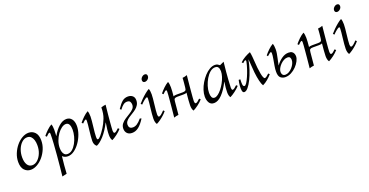

<svg xmlns="http://www.w3.org/2000/svg" viewBox="-34 -1473 4864 2532"><g transform="rotate(-20 2398.0 -207.0)"><path d="M164 15Q113 15 76.5 -22.5Q40 -60 40 -137Q40 -197 63 -254Q86 -311 123.5 -356.5Q161 -402 207 -428.5Q253 -455 299 -455Q352 -455 388 -417Q424 -379 424 -302Q424 -241 400.5 -184Q377 -127 339 -82Q301 -37 255 -11Q209 15 164 15ZM202 -35Q243 -35 278 -66.5Q313 -98 334 -150Q355 -202 354 -263Q354 -302 344 -334Q334 -366 314 -385.5Q294 -405 261 -405Q220 -405 185.5 -373Q151 -341 130.5 -289.5Q110 -238 110 -177Q110 -112 134 -73.5Q158 -35 202 -35Z M523 240Q529 186 536.5 110.5Q544 35 551 -47Q558 -129 563 -206Q568 -283 568 -341Q568 -361 559 -361Q545 -361 510 -323L494 -339Q520 -371 553.5 -403.5Q587 -436 621 -455Q627 -442 630 -421.5Q633 -401 633 -376Q633 -337 630 -290H632Q670 -361 723 -408Q776 -455 830 -455Q876 -455 903.5 -419.5Q931 -384 931 -322Q931 -267 910 -208Q889 -149 853.5 -98.5Q818 -48 774 -16.5Q730 15 684 15Q663 15 643 7.5Q623 0 609 -15Q602 46 596 111.5Q590 177 588 225Q554 231 523 240ZM690 -15Q726 -15 757 -41Q788 -67 811.5 -109.5Q835 -152 848 -201Q861 -250 861 -295Q861 -338 847 -366.5Q833 -395 801 -395Q772 -395 740 -372Q708 -349 680.5 -310Q653 -271 635.5 -223Q618 -175 618 -124Q618 -97 624.5 -72Q631 -47 647 -31Q663 -15 690 -15Z M1088 15Q1053 -11 1053 -64Q1053 -90 1056.5 -129Q1060 -168 1065 -210Q1070 -252 1073.5 -287Q1077 -322 1077 -341Q1077 -361 1068 -361Q1054 -361 1019 -323L1003 -339Q1029 -371 1062.5 -403.5Q1096 -436 1130 -455Q1136 -442 1139 -421.5Q1142 -401 1142 -376Q1142 -354 1138.5 -316.5Q1135 -279 1130 -237.5Q1125 -196 1121.5 -159Q1118 -122 1118 -99Q1118 -78 1121.5 -69.5Q1125 -61 1132 -61Q1148 -61 1174.5 -92.5Q1201 -124 1235 -176Q1267 -226 1292 -289Q1317 -352 1317 -440Q1349 -452 1382 -455Q1380 -434 1376 -396.5Q1372 -359 1367.5 -314Q1363 -269 1359.5 -225.5Q1356 -182 1353.5 -148Q1351 -114 1351 -99Q1351 -88 1354.5 -77Q1358 -66 1368 -66Q1378 -66 1393.5 -77.5Q1409 -89 1428 -108L1445 -92Q1417 -60 1378 -30.5Q1339 -1 1306 15Q1286 -11 1286 -64Q1286 -103 1291 -142Q1296 -181 1304 -233H1302Q1248 -128 1191.5 -66Q1135 -4 1088 15Z M1620 -50Q1649 -50 1678 -68Q1707 -86 1744 -130L1765 -122Q1722 -53 1679 -19Q1636 15 1586 15Q1541 15 1517 -10.5Q1493 -36 1493 -76Q1493 -116 1515 -144Q1537 -172 1570 -193.5Q1603 -215 1636 -235Q1669 -255 1691 -278.5Q1713 -302 1713 -336Q1713 -358 1702.5 -377Q1692 -396 1659 -396Q1632 -396 1608.5 -379Q1585 -362 1554 -321L1538 -337Q1579 -399 1613 -427.5Q1647 -456 1694 -456Q1733 -456 1758 -434.5Q1783 -413 1783 -373Q1783 -336 1767 -309Q1751 -282 1726 -262Q1701 -242 1673 -225.5Q1645 -209 1620 -192Q1595 -175 1579 -154Q1563 -133 1563 -105Q1563 -98 1566 -84.5Q1569 -71 1581.5 -60.5Q1594 -50 1620 -50Z M1931 15Q1911 -11 1911 -64Q1911 -90 1914.5 -129Q1918 -168 1923 -210Q1928 -252 1931.5 -287Q1935 -322 1935 -341Q1935 -361 1926 -361Q1916 -361 1889 -340Q1862 -319 1836 -291L1820 -307Q1838 -329 1868 -359Q1898 -389 1931 -416Q1964 -443 1988 -455Q1994 -442 1997 -421.5Q2000 -401 2000 -376Q2000 -354 1996.5 -316.5Q1993 -279 1988 -237.5Q1983 -196 1979.5 -159Q1976 -122 1976 -99Q1976 -88 1979.5 -77Q1983 -66 1993 -66Q2015 -66 2069 -125L2085 -109Q2068 -87 2041 -62.5Q2014 -38 1985 -17.5Q1956 3 1931 15ZM1973 -560Q1957 -560 1949 -569.5Q1941 -579 1941 -593Q1941 -616 1960.5 -635Q1980 -654 2003 -654Q2020 -654 2027.5 -644.5Q2035 -635 2035 -621Q2035 -596 2015.5 -578Q1996 -560 1973 -560Z M2568 -108 2585 -92Q2557 -60 2518 -30.5Q2479 -1 2446 15Q2426 -11 2426 -64Q2426 -95 2430 -140.5Q2434 -186 2439 -240Q2431 -234 2419.5 -232Q2408 -230 2394 -230H2308Q2280 -230 2269 -221Q2258 -212 2256 -183Q2252 -139 2248 -96Q2244 -53 2239 0Q2206 3 2174 15Q2176 -6 2180 -43.5Q2184 -81 2188 -126Q2192 -171 2196 -214.5Q2200 -258 2202.5 -292Q2205 -326 2205 -341Q2205 -361 2196 -361Q2182 -361 2147 -323L2131 -339Q2157 -371 2190.5 -403.5Q2224 -436 2258 -455Q2264 -442 2267 -421.5Q2270 -401 2270 -376Q2270 -353 2268 -321Q2266 -289 2262 -251Q2270 -256 2282 -258Q2294 -260 2308 -260H2394Q2422 -260 2433 -269.5Q2444 -279 2446 -310Q2450 -348 2452 -369Q2454 -390 2455 -405.5Q2456 -421 2457 -440Q2490 -443 2522 -455Q2520 -434 2516 -396.5Q2512 -359 2508 -314Q2504 -269 2500 -225.5Q2496 -182 2493.5 -148Q2491 -114 2491 -99Q2491 -88 2494.5 -77Q2498 -66 2508 -66Q2518 -66 2533.5 -77.5Q2549 -89 2568 -108Z M2736 15Q2689 15 2668 -21Q2647 -57 2647 -106Q2647 -149 2662.5 -197Q2678 -245 2705 -290.5Q2732 -336 2766.5 -373.5Q2801 -411 2839 -433Q2877 -455 2914 -455Q2936 -455 2951 -447Q2966 -439 2979 -428L3038 -455Q3022 -307 3016 -216Q3010 -125 3010 -98Q3010 -87 3013.5 -76.5Q3017 -66 3026 -66Q3036 -66 3052 -77.5Q3068 -89 3087 -108L3104 -92Q3075 -60 3035.5 -30.5Q2996 -1 2963 15Q2944 -10 2944 -60Q2944 -92 2947 -121.5Q2950 -151 2957 -203H2955Q2906 -103 2849 -44Q2792 15 2736 15ZM2766 -50Q2788 -50 2814.5 -69.5Q2841 -89 2867 -121.5Q2893 -154 2915 -193.5Q2937 -233 2950 -274Q2963 -315 2963 -350Q2963 -366 2959 -383.5Q2955 -401 2943 -413Q2931 -425 2907 -425Q2869 -425 2835 -396.5Q2801 -368 2774.5 -323Q2748 -278 2732.5 -228Q2717 -178 2717 -134Q2717 -95 2728 -72.5Q2739 -50 2766 -50Z M3538 -108 3554 -92Q3526 -60 3492.5 -31.5Q3459 -3 3421 15Q3405 -9 3392.5 -61Q3380 -113 3372 -184Q3368 -225 3365 -272Q3362 -319 3358 -369H3356Q3344 -302 3321.5 -234Q3299 -166 3271 -109.5Q3243 -53 3214 -19Q3185 15 3159 15Q3139 15 3133 -13Q3127 -41 3130.5 -82.5Q3134 -124 3143 -162H3166Q3163 -117 3166.5 -88.5Q3170 -60 3189 -60Q3203 -60 3221 -88Q3239 -116 3258.5 -160Q3278 -204 3294.5 -254Q3311 -304 3320 -347Q3324 -364 3321.5 -369.5Q3319 -375 3314 -375Q3307 -375 3298.5 -369.5Q3290 -364 3275 -349L3259 -365Q3291 -397 3331.5 -419.5Q3372 -442 3407 -455Q3414 -426 3417.5 -385Q3421 -344 3424 -302Q3427 -260 3430 -227Q3435 -184 3441.5 -147Q3448 -110 3457 -88Q3466 -66 3477 -66Q3487 -66 3503 -77.5Q3519 -89 3538 -108Z M3882 -275Q3914 -275 3931 -262.5Q3948 -250 3954.5 -232Q3961 -214 3961 -197Q3961 -166 3942 -129.5Q3923 -93 3891 -60Q3859 -27 3818.5 -6Q3778 15 3736 15Q3699 15 3671 -7.5Q3643 -30 3643 -94Q3643 -129 3651 -175.5Q3659 -222 3667 -267Q3675 -312 3675 -341Q3675 -361 3666 -361Q3659 -361 3646 -351Q3633 -341 3613 -323L3601 -339Q3627 -371 3660.5 -403.5Q3694 -436 3728 -455Q3734 -442 3737 -421.5Q3740 -401 3740 -376Q3740 -348 3735.5 -319.5Q3731 -291 3722.5 -253.5Q3714 -216 3703 -162H3705Q3738 -209 3785 -242Q3832 -275 3882 -275ZM3746 -15Q3772 -15 3797.5 -29.5Q3823 -44 3844 -67.5Q3865 -91 3878 -118Q3891 -145 3891 -170Q3891 -190 3882.5 -205Q3874 -220 3845 -220Q3821 -220 3795 -206Q3769 -192 3747 -169.5Q3725 -147 3711 -120.5Q3697 -94 3697 -70Q3697 -61 3700.5 -48Q3704 -35 3714.5 -25Q3725 -15 3746 -15Z M4469 -108 4486 -92Q4458 -60 4419 -30.5Q4380 -1 4347 15Q4327 -11 4327 -64Q4327 -95 4331 -140.5Q4335 -186 4340 -240Q4332 -234 4320.5 -232Q4309 -230 4295 -230H4209Q4181 -230 4170 -221Q4159 -212 4157 -183Q4153 -139 4149 -96Q4145 -53 4140 0Q4107 3 4075 15Q4077 -6 4081 -43.5Q4085 -81 4089 -126Q4093 -171 4097 -214.5Q4101 -258 4103.5 -292Q4106 -326 4106 -341Q4106 -361 4097 -361Q4083 -361 4048 -323L4032 -339Q4058 -371 4091.5 -403.5Q4125 -436 4159 -455Q4165 -442 4168 -421.5Q4171 -401 4171 -376Q4171 -353 4169 -321Q4167 -289 4163 -251Q4171 -256 4183 -258Q4195 -260 4209 -260H4295Q4323 -260 4334 -269.5Q4345 -279 4347 -310Q4351 -348 4353 -369Q4355 -390 4356 -405.5Q4357 -421 4358 -440Q4391 -443 4423 -455Q4421 -434 4417 -396.5Q4413 -359 4409 -314Q4405 -269 4401 -225.5Q4397 -182 4394.5 -148Q4392 -114 4392 -99Q4392 -88 4395.5 -77Q4399 -66 4409 -66Q4419 -66 4434.5 -77.5Q4450 -89 4469 -108Z M4629 15Q4609 -11 4609 -64Q4609 -90 4612.5 -129Q4616 -168 4621 -210Q4626 -252 4629.5 -287Q4633 -322 4633 -341Q4633 -361 4624 -361Q4614 -361 4587 -340Q4560 -319 4534 -291L4518 -307Q4536 -329 4566 -359Q4596 -389 4629 -416Q4662 -443 4686 -455Q4692 -442 4695 -421.5Q4698 -401 4698 -376Q4698 -354 4694.5 -316.5Q4691 -279 4686 -237.5Q4681 -196 4677.5 -159Q4674 -122 4674 -99Q4674 -88 4677.5 -77Q4681 -66 4691 -66Q4713 -66 4767 -125L4783 -109Q4766 -87 4739 -62.5Q4712 -38 4683 -17.5Q4654 3 4629 15ZM4671 -560Q4655 -560 4647 -569.5Q4639 -579 4639 -593Q4639 -616 4658.5 -635Q4678 -654 4701 -654Q4718 -654 4725.5 -644.5Q4733 -635 4733 -621Q4733 -596 4713.5 -578Q4694 -560 4671 -560Z"/></g></svg>

Font: Bona Nova
Style: Italic
Weight: 400
Italic angle: -4°
Designer: Mateusz Machalski
Foundry: Capitalics
Version: Version 4.001; ttfautohint (v1.8.3)